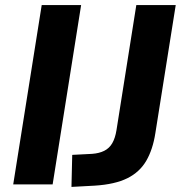

<svg xmlns="http://www.w3.org/2000/svg" viewBox="-20 -725 711 755"><path d="M32 0 144 -705H299L187 0ZM261 10 264 -116 342 -120Q370 -122 390 -132Q410 -142 421.5 -162Q433 -182 438 -213L516 -705H671L591 -202Q581 -137 555 -92.5Q529 -48 480.5 -24Q432 0 353 5Z"/></svg>

Font: Nunito Sans 12pt ExtraBold
Style: Italic
Weight: 800
Italic angle: -9°
Designer: Vernon Adams
Foundry: Vernon Adams
Version: Version 3.101;gftools[0.9.27]